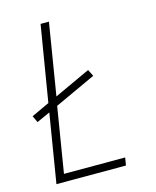

<svg xmlns="http://www.w3.org/2000/svg" viewBox="-111 -812 722 888"><g transform="rotate(-15 250.0 -367.5)"><path d="M48 0 102 -329 38 -300 23 -332 109 -372 169 -735H209L153 -392L326 -472L342 -440L145 -349L94 -37H387L381 0Z"/></g></svg>

Font: Iosevka Extralight
Style: Italic
Weight: 200
Italic angle: -9°
Monospace: yes
Designer: Belleve Invis
Foundry: Belleve Invis
Version: Version 32.5.0; ttfautohint (v1.8.4)